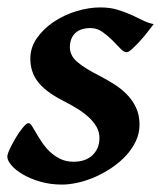

<svg xmlns="http://www.w3.org/2000/svg" viewBox="-29 -477 434 517"><path d="M384.8 -412.1Q376.5 -400.9 366 -387.7Q355.5 -374.5 345 -363.3Q334.5 -352.1 325.7 -344.2Q316.9 -336.4 312 -336.4Q304.2 -336.4 294.7 -346.7Q285.2 -356.9 273.2 -368.9Q261.2 -380.9 246.8 -391.1Q232.4 -401.4 214.8 -401.4Q187.5 -401.4 173.3 -387.5Q159.2 -373.5 159.2 -350.1Q159.2 -327.1 179.2 -310.1Q199.2 -293 238.8 -272.9Q258.8 -262.7 278.1 -250.5Q297.4 -238.3 312.7 -222.7Q328.1 -207 337.4 -187Q346.7 -167 346.7 -141.1Q346.7 -118.7 337.2 -97.9Q327.6 -77.1 311.5 -59.3Q295.4 -41.5 274.2 -26.9Q252.9 -12.2 229.7 -1.7Q206.5 8.8 182.6 14.4Q158.7 20 137.7 20Q106.4 20 79.6 12.2Q52.7 4.4 33 -7.1Q13.2 -18.6 2 -31.7Q-9.3 -44.9 -9.3 -55.2Q-9.3 -62 -2.2 -76.9Q4.9 -91.8 14.2 -107.2Q23.4 -122.6 33 -134Q42.5 -145.5 47.9 -145.5Q52.2 -145.5 57.1 -137.7Q62 -129.9 68.6 -118.4Q75.2 -106.9 84.2 -93.5Q93.3 -80.1 105.2 -68.6Q117.2 -57.1 133.1 -49.3Q148.9 -41.5 169.4 -41.5Q201.7 -41.5 220.2 -59.3Q238.8 -77.1 238.8 -105.5Q238.8 -122.1 230.5 -136.2Q222.2 -150.4 208.3 -162.8Q194.3 -175.3 176.8 -185.8Q159.2 -196.3 141.1 -205.6Q115.2 -218.8 98.1 -232.2Q81.1 -245.6 71 -259.5Q61 -273.4 56.9 -288.3Q52.7 -303.2 52.7 -318.8Q52.7 -349.6 70.8 -375Q88.9 -400.4 116.5 -418.7Q144 -437 177.2 -447Q210.4 -457 240.7 -457Q267.1 -457 287.1 -450.9Q307.1 -444.8 324 -437.3Q340.8 -429.7 355.2 -422.4Q369.6 -415 384.8 -412.1Z"/></svg>

Font: Gentium Basic
Style: Bold Italic
Weight: 700
Italic angle: -8°
Designer: J. Victor Gaultney and Annie Olsen
Foundry: SIL International
Version: Version 1.102; 2013; Maintenance release